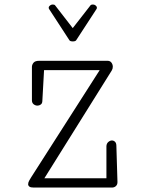

<svg xmlns="http://www.w3.org/2000/svg" viewBox="-20 -846 645 866"><path d="M308.1 -659.2Q296.4 -659.2 293 -664.6L203.1 -802.7Q199.7 -806.2 199.7 -811Q199.7 -816.9 205.6 -821.3Q211.4 -825.7 217.8 -825.7Q226.1 -825.7 229 -821.3L308.1 -719.2L387.7 -821.3Q390.6 -825.7 398.9 -825.7Q405.8 -825.7 411.4 -821.3Q417 -816.9 417 -811Q417 -806.2 413.6 -802.7L323.7 -664.6Q320.3 -659.2 308.1 -659.2ZM132.3 0Q118.2 0 112.5 -4.4Q106.9 -8.8 106.9 -15.1Q106.9 -23.4 112.3 -32.5Q117.7 -41.5 120.6 -46.4L429.7 -529.8H178.7L170.9 -389.2Q170.4 -379.4 163.8 -374.5Q157.2 -369.6 148.9 -369.6Q139.6 -369.6 131.8 -375.7Q124 -381.8 124 -393.6V-544.9Q124.5 -555.2 131.6 -563.5Q138.7 -571.8 157.2 -571.8H464.8Q476.6 -571.8 482.7 -563.5Q488.8 -555.2 488.8 -544.9Q488.8 -535.6 483.9 -527.8L180.2 -42H460V-187.5Q460.9 -199.2 468.8 -205.8Q476.6 -212.4 484.9 -212.4Q492.7 -212.4 498.8 -206.5Q504.9 -200.7 504.9 -188L509.8 -25.9Q510.3 -13.7 502.9 -6.8Q495.6 0 484.9 0Z"/></svg>

Font: Cutive Mono
Style: Regular
Weight: 400
Designer: Vernon Adams
Foundry: Vernon Adams
Version: Version 1.110; ttfautohint (v1.8.4.7-5d5b)